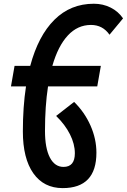

<svg xmlns="http://www.w3.org/2000/svg" viewBox="-20 -762 672 1017"><path d="M312 234.4Q211.9 234.4 156.5 155.8Q101.1 77.1 101.1 -65.9Q101.1 -195.8 117.7 -304.2H38.1L57.1 -413.1H140.1Q182.6 -572.3 268.1 -657.2Q353.5 -742.2 477.1 -742.2Q525.4 -742.2 565.9 -721.9Q606.4 -701.7 631.8 -664.6L560.1 -578.1Q523.9 -629.9 461.9 -629.9Q391.1 -629.9 339.4 -574.2Q287.6 -518.6 257.3 -413.1H514.2L495.1 -304.2H234.4Q218.3 -200.2 218.3 -68.8Q218.3 22.5 244.1 72.3Q270 122.1 316.4 122.1Q376.5 122.1 376.5 49.8Q376.5 1 350.6 -50.5Q324.7 -102.1 277.3 -147.9L372.6 -222.2Q428.2 -167.5 459.5 -96.7Q490.7 -25.9 490.7 46.9Q490.7 234.4 312 234.4Z"/></svg>

Font: Cascadia Code NF SemiBold
Style: Italic
Weight: 600
Italic angle: -10°
Monospace: yes
Designer: Aaron Bell
Foundry: Saja Typeworks
Version: Version 2404.023; ttfautohint (v1.8.4)